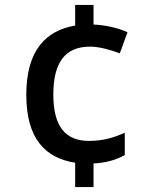

<svg xmlns="http://www.w3.org/2000/svg" viewBox="-20 -744 615 774"><path d="M357 -645V-724H283V-641C165 -621 86 -541 86 -362C86 -184 163 -107 283 -88V10H357V-85C409 -88 447 -99 483 -119V-209C441 -190 397 -176 339 -176C245 -176 195 -232 195 -363C195 -493 243 -556 343 -556C380 -556 426 -543 463 -529L494 -614C459 -630 409 -643 357 -645Z"/></svg>

Font: Noto Sans Lao UI Med
Style: Regular
Weight: 500
Designer: Monotype Design Team
Foundry: Monotype Imaging Inc.
Version: Version 2.000